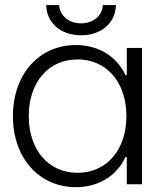

<svg xmlns="http://www.w3.org/2000/svg" viewBox="-20 -738 647 769"><path d="M284.7 11.7C371.1 11.7 446.8 -31.2 482.4 -108.9H487.8V0H548.8V-545.9H487.8V-437H482.4C446.8 -514.6 371.1 -557.6 284.7 -557.6C135.7 -557.6 31.7 -439.9 31.7 -272.9C31.7 -106 135.7 11.7 284.7 11.7ZM95.2 -272.9C95.2 -408.7 174.3 -500 290.5 -500C407.2 -500 486.3 -408.2 486.3 -272.9C486.3 -137.7 407.2 -45.9 290.5 -45.9C174.3 -45.9 95.2 -137.2 95.2 -272.9ZM165 -717.8C166.5 -646 223.6 -596.7 304.7 -596.7C385.3 -596.7 442.9 -646 444.3 -717.8H392.1C389.6 -674.8 353.5 -644.5 304.7 -644.5C255.9 -644.5 219.7 -674.8 216.8 -717.8Z"/></svg>

Font: Guggenheim Sans Display Light
Style: Regular
Weight: 300
Designer: Modified by Tom Baber under direction of Pentagram Design 2023
Foundry: rsms
Version: Version 1.001;Glyphs 3.1.2 (3151)